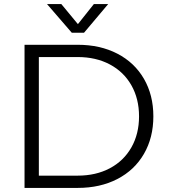

<svg xmlns="http://www.w3.org/2000/svg" viewBox="-20 -919 830 939"><path d="M100 -700H360Q470 -700 554 -656.5Q638 -613 684 -533.5Q730 -454 730 -350Q730 -246 684 -166.5Q638 -87 554 -43.5Q470 0 360 0H100ZM660 -350Q660 -436 622.5 -502Q585 -568 517 -604Q449 -640 360 -640H170V-60H360Q449 -60 517 -96Q585 -132 622.5 -198Q660 -264 660 -350ZM331 -759 210 -899H280L361 -801L439 -899H509L391 -759Z"/></svg>

Font: Goli Light
Style: Regular
Weight: 300
Designer: jaikishan Patel
Foundry: MagicType
Version: Version 1.000